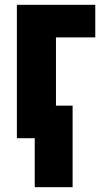

<svg xmlns="http://www.w3.org/2000/svg" viewBox="-20 -573 430 796"><path d="M375 -553V-418H212V-135H281V203H124V0H50V-553Z"/></svg>

Font: Noto Sans ExtraCondensed Black
Style: Regular
Weight: 900
Width: 2
Designer: Monotype Design Team
Foundry: Monotype Imaging Inc.
Version: Version 2.013; ttfautohint (v1.8.4.7-5d5b)